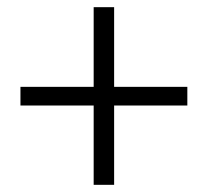

<svg xmlns="http://www.w3.org/2000/svg" viewBox="-20 -634 579 535"><path d="M37 -340V-392H241V-614H298V-392H502V-340H298V-119H241V-340Z"/></svg>

Font: 寒蝉端黑体 Light
Style: Regular
Weight: 300
Designer: ChillDuanSans {Warren2060}; 
Source Han Sans {Ryoko NISHIZUKA 西塚涼子 (kana, bopomofo & ideographs); Paul D. Hunt (Latin, G
Foundry: ChillType&Adobe
Version: Version 1.300;Glyphs 3.3 (3306)